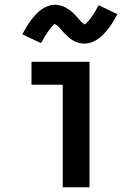

<svg xmlns="http://www.w3.org/2000/svg" viewBox="-20 -791 590 811"><path d="M245 0V-433H113V-530H358V0ZM337 -607Q332 -607 327 -607.5Q322 -608 317 -609Q312 -610 307.5 -611.5Q303 -613 298.5 -615Q294 -617 289.5 -619.5Q285 -622 281.5 -624.5Q278 -627 273.5 -630.5Q269 -634 265.5 -637.5Q262 -641 258.5 -644.5Q255 -648 251.5 -651.5Q248 -655 245.5 -657.5Q243 -660 239 -665Q235 -670 231.5 -674Q228 -678 224.5 -681Q221 -684 216.5 -686.5Q212 -689 212 -692L214 -693Q215 -693 215 -692L212 -690Q209 -688 206 -685.5Q203 -683 201 -680.5Q199 -678 197.5 -676.5Q196 -675 194.5 -673Q193 -671 191.5 -669Q190 -667 188.5 -665Q187 -663 185 -660.5Q183 -658 181.5 -655.5Q180 -653 178 -650Q176 -647 174 -644Q172 -641 170 -638Q168 -635 166 -631.5Q164 -628 162 -624.5Q160 -621 158 -617Q156 -613 153 -609L74 -646Q84 -664 93 -679Q102 -694 111.5 -706.5Q121 -719 130.5 -729.5Q140 -740 153 -749.5Q166 -759 181.5 -765Q197 -771 213 -771Q218 -771 223 -770Q228 -769 233 -768Q238 -767 242.5 -765.5Q247 -764 251.5 -762Q256 -760 260.5 -757.5Q265 -755 268.5 -752.5Q272 -750 276.5 -747Q281 -744 284.5 -740.5Q288 -737 291.5 -733.5Q295 -730 298.5 -726.5Q302 -723 304.5 -720Q307 -717 311 -712.5Q315 -708 318.5 -704Q322 -700 325.5 -696.5Q329 -693 333.5 -691Q338 -689 338 -685H335Q335 -686 338 -688Q341 -690 344 -692.5Q347 -695 349 -697.5Q351 -700 352.5 -701.5Q354 -703 355.5 -704.5Q357 -706 358.5 -708Q360 -710 361.5 -712.5Q363 -715 365 -717.5Q367 -720 368.5 -722.5Q370 -725 372 -727.5Q374 -730 376 -733Q378 -736 380 -739.5Q382 -743 384 -746.5Q386 -750 388 -753.5Q390 -757 392 -761Q394 -765 397 -769L476 -731Q466 -713 457 -698Q448 -683 438.5 -671Q429 -659 419.5 -648.5Q410 -638 397 -628.5Q384 -619 368.5 -613Q353 -607 337 -607Z"/></svg>

Font: Lode
Style: Bold
Weight: 700
Monospace: yes
Designer: Belleve Invis
Foundry: Belleve Invis
Version: Version 29.2.0; ttfautohint (v1.8.3)